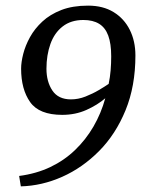

<svg xmlns="http://www.w3.org/2000/svg" viewBox="-20 -647 532 682"><path d="M54 15 48 -22Q109 -30 158.5 -53.5Q208 -77 246.5 -114Q285 -151 312 -197.5Q339 -244 354 -298Q326 -274 287 -256.5Q248 -239 201 -239Q119 -239 87 -284.5Q55 -330 55 -403Q55 -426 62.5 -455.5Q70 -485 86.5 -515Q103 -545 130.5 -570.5Q158 -596 198 -611.5Q238 -627 293 -627Q346 -627 383.5 -604Q421 -581 441 -541Q461 -501 461 -450Q461 -341 426 -255.5Q391 -170 332 -110.5Q273 -51 201 -19Q129 13 54 15ZM232 -294Q258 -294 283.5 -304Q309 -314 331 -327Q353 -340 366 -349Q371 -373 373 -397.5Q375 -422 375 -447Q375 -492 364.5 -520.5Q354 -549 332 -562.5Q310 -576 276 -576Q232 -576 202.5 -553Q173 -530 159 -490.5Q145 -451 145 -403Q145 -357 166 -325.5Q187 -294 232 -294Z"/></svg>

Font: Manuale
Style: Italic
Weight: 400
Italic angle: -11°
Designer: Eduardo Tunni / Pablo Cosgaya
Foundry: Eduardo Tunni / Pablo Cosgaya
Version: Version 1.002